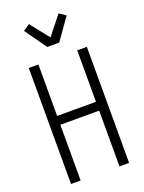

<svg xmlns="http://www.w3.org/2000/svg" viewBox="-178 -1062 856 1143"><g transform="rotate(-20 250.0 -490.0)"><path d="M66 0V-735H127V-409H373V-735H434V0H373V-353H127V0ZM212 -815 115 -952 156 -980 250 -862 344 -980 385 -952 288 -815Z"/></g></svg>

Font: Iosevka Fixed SS04 Light
Style: Regular
Weight: 300
Monospace: yes
Designer: Belleve Invis
Foundry: Belleve Invis
Version: Version 32.5.0